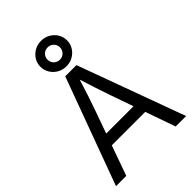

<svg xmlns="http://www.w3.org/2000/svg" viewBox="-284 -1114 1230 1230"><g transform="rotate(-45 331.0 -499.0)"><path d="M13.2 0 280.8 -727.5H382.3L648.4 0H553.7L400.4 -437Q385.7 -479.5 366.9 -536.4Q348.1 -593.3 319.3 -684.6H343.3Q314.9 -592.8 296.1 -535.9Q277.3 -479 262.2 -437L106.4 0ZM150.4 -204.1V-282.7H510.7V-204.1ZM332 -767.1Q298.3 -767.1 271.2 -782.7Q244.1 -798.3 227.8 -824.7Q211.4 -851.1 211.4 -882.8Q211.4 -914.6 227.5 -940.7Q243.7 -966.8 271 -982.4Q298.3 -998 332 -998Q365.2 -998 392.6 -982.4Q419.9 -966.8 436 -940.7Q452.1 -914.6 452.1 -882.3Q452.1 -850.6 436 -824.5Q419.9 -798.3 392.6 -782.7Q365.2 -767.1 332 -767.1ZM332 -826.7Q355.5 -826.7 371.8 -843Q388.2 -859.4 388.2 -882.8Q388.2 -906.2 371.8 -922.4Q355.5 -938.5 332 -938.5Q308.6 -938.5 292.2 -922.4Q275.9 -906.2 275.9 -882.8Q275.9 -859.4 292.2 -843Q308.6 -826.7 332 -826.7Z"/></g></svg>

Font: Inter 28pt
Style: Regular
Weight: 400
Designer: Rasmus Andersson
Foundry: rsms
Version: Version 4.001;git-66647c0bb